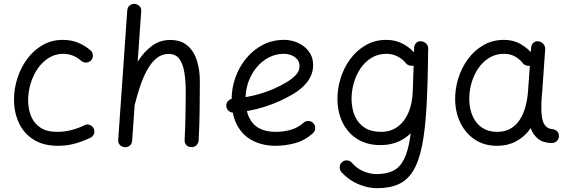

<svg xmlns="http://www.w3.org/2000/svg" viewBox="-20 -734 2987 1005"><path d="M457.5 -419Q467.4 -430.2 466.1 -445.6Q464.8 -461 453.6 -470.6Q423.8 -496.6 387.5 -511Q351.3 -525.3 308.7 -525.3Q250.7 -525.3 203.6 -498.4Q156.6 -471.4 123 -426.3Q89.4 -381.2 71.4 -325.6Q53.3 -270 53.3 -212.6Q53.3 -146.7 78.5 -91.7Q103.6 -36.7 154.9 -3.8Q206.2 29.2 283.8 29.2Q329.4 29.2 369.4 18.3Q409.4 7.5 448.9 -11Q463.1 -15.9 470.1 -29.3Q477 -42.7 472.3 -57Q467.6 -71.3 454 -78.3Q440.4 -85.3 426.1 -80.4Q394.2 -64.2 356.6 -54Q319 -43.8 278.4 -43.8Q224.5 -43.8 191.1 -66.3Q157.7 -88.7 142.5 -126.3Q127.3 -163.8 127.3 -208.7Q127.3 -253.5 140.3 -296.8Q153.3 -340.1 177.6 -375.2Q201.8 -410.2 235.6 -431.2Q269.3 -452.3 310.5 -452.3Q338.6 -452.3 361.8 -442.7Q385.1 -433.2 405.8 -415.1Q417.1 -405.5 432.4 -406.6Q447.8 -407.8 457.5 -419Z M619.3 -212.2Q615.6 -197.1 621.7 -184Q627.9 -170.8 641.8 -167.1Q657.8 -163 671 -170.2Q684.1 -177.5 686.8 -191Q697.9 -236.1 713.3 -282.1Q728.6 -328.1 749.6 -366.5Q770.6 -405 798.4 -428.4Q826.3 -451.8 862.7 -451.8Q899.4 -451.8 918.7 -425.5Q937.9 -399.2 945.1 -353.9Q952.3 -308.7 952.3 -251.4Q952.3 -190.9 951 -130.3Q949.7 -69.8 946.4 0.1Q945.6 14.6 955.1 25.4Q964.7 36.1 982.5 36.1Q999.6 36.1 1009.4 25.2Q1019.2 14.3 1019.9 0.5Q1024 -81.4 1025 -157.9Q1026.1 -234.3 1026.1 -310.5Q1026.1 -367.7 1010.8 -416.6Q995.5 -465.5 961.5 -495.1Q927.4 -524.8 870.8 -524.8Q817.9 -524.8 776.8 -495Q735.7 -465.2 705.1 -417.8Q674.6 -370.4 653.4 -315.9Q632.2 -261.3 619.3 -212.2ZM632.2 36.3Q646.5 37.4 658.4 28.9Q670.3 20.4 671.8 2.5L719.1 -674.3Q720.5 -692.3 709.8 -702.3Q699.2 -712.3 685.3 -713.6Q671.4 -714.8 659.5 -706Q647.5 -697.1 646.1 -679.3L598.8 -2.5Q597.4 14.8 607.9 25.1Q618.5 35.4 632.2 36.3Z M1465.5 -452.3Q1499.2 -452.3 1523.5 -434.9Q1547.9 -417.5 1547.9 -387.8Q1547.9 -361.4 1527.8 -340.6Q1507.7 -319.8 1477.6 -302.1Q1416.1 -265.7 1344.9 -244.1Q1273.7 -222.6 1198.4 -217.4Q1183.5 -216.2 1173.4 -205Q1163.4 -193.8 1164.4 -178.4Q1165.6 -163.5 1177.1 -153.4Q1188.5 -143.4 1203.4 -144.4Q1287.3 -150.1 1366.5 -175.5Q1445.6 -200.8 1517.7 -243.7Q1531.4 -252 1548.6 -265.2Q1565.9 -278.4 1582 -297.2Q1598.2 -316 1608.6 -339.9Q1619 -363.8 1619 -393.1Q1619 -425.8 1605.5 -450.5Q1592 -475.2 1569.7 -491.9Q1547.5 -508.7 1520.8 -517Q1494 -525.3 1467.3 -525.3Q1405.1 -525.3 1354.5 -498.6Q1304 -471.9 1267.6 -427.2Q1231.3 -382.6 1211.9 -327.3Q1192.5 -272.1 1192.5 -214.8Q1192.5 -129 1223.2 -75.1Q1253.9 -21.2 1306.1 4Q1358.2 29.2 1421.9 29.2Q1472.7 29.2 1523.9 15.5Q1575.2 1.8 1618 -36.7Q1629.2 -46.9 1629.9 -62.3Q1630.6 -77.6 1620.5 -88.7Q1610.7 -99.9 1595.2 -100.6Q1579.8 -101.3 1568.5 -91.2Q1541 -66.2 1503.3 -55Q1465.5 -43.8 1421.9 -43.8Q1373.5 -43.8 1338.4 -61.8Q1303.2 -79.7 1284.4 -118.3Q1265.5 -156.9 1265.5 -218.5Q1265.5 -265.1 1280.9 -307Q1296.4 -349 1323.7 -381.8Q1351 -414.6 1387.4 -433.4Q1423.9 -452.3 1465.5 -452.3Z M1974.3 -43.8Q1923.6 -43.8 1889.9 -64.9Q1856.2 -86.1 1839.2 -123Q1822.2 -159.9 1820.4 -206.4Q1818.8 -251.3 1830.6 -295Q1842.3 -338.7 1865.9 -374.2Q1889.5 -409.7 1923.9 -431Q1958.3 -452.3 2002.1 -452.3Q2034 -452.3 2059.9 -439Q2085.9 -425.8 2101.7 -406.7Q2109.7 -394.3 2125.2 -390.7Q2140.7 -387.1 2153.1 -395Q2165.5 -402.9 2167.7 -418.1Q2169.9 -433.3 2160.6 -445.3Q2130.3 -482.5 2090.4 -503.9Q2050.4 -525.3 2002.3 -525.3Q1942.7 -525.3 1894.8 -497.8Q1846.8 -470.3 1813.1 -424.5Q1779.5 -378.7 1762.2 -322.1Q1744.9 -265.6 1746.4 -207.3Q1748.2 -142.1 1775.1 -89.1Q1802 -36.1 1851.8 -5.3Q1901.6 25.5 1971.6 25.5Q2044 25.5 2097.4 -10.2Q2150.8 -45.9 2181.3 -108Q2211.9 -170.1 2214.4 -248.4L2221.4 -476.6Q2222.4 -491.4 2212 -503.5Q2201.6 -515.6 2186.6 -517.8Q2171.7 -519.9 2160.4 -510.7Q2149 -501.4 2148 -486.3L2140.7 -258.4Q2138.9 -194.3 2118.5 -145.9Q2098 -97.4 2061.5 -70.6Q2025 -43.8 1974.3 -43.8ZM2180.8 -518.1Q2166.9 -518.7 2157.6 -508Q2148.2 -497.3 2148.2 -480.8Q2147.3 -318.7 2142.9 -204.3Q2138.4 -90 2127 -15.4Q2115.7 59.1 2093.9 101.3Q2072.1 143.4 2037.1 160.3Q2002.2 177.3 1950.6 177.3Q1917.9 177.3 1882.8 162.7Q1847.7 148.1 1821 117.1Q1812.1 106.2 1796 105.6Q1779.9 104.9 1768.9 115.8Q1758.4 125.8 1758.3 141.3Q1758.2 156.9 1768 167.9Q1805.2 208.7 1855.4 229.9Q1905.7 251.1 1952.7 251.1Q2020 251.1 2066.5 230Q2113 208.9 2143 159.7Q2172.9 110.5 2189.6 26.4Q2206.2 -57.7 2213 -183.1Q2219.8 -308.5 2221 -482.3Q2221 -496.6 2209.2 -507.2Q2197.3 -517.8 2180.8 -518.1Z M2781.1 -272.8Q2766.2 -275 2754.9 -265.4Q2743.5 -255.9 2742.5 -241.3Q2741.5 -226.4 2741 -209Q2740.4 -191.6 2740.8 -174.4Q2741.1 -157.3 2741.8 -143.1Q2744.8 -100 2757.5 -64.2Q2770.2 -28.4 2797.1 -6.9Q2824.1 14.5 2869 14.5Q2884.4 14.5 2895.2 3.8Q2905.9 -7 2905.6 -22Q2905.3 -38.1 2897 -46.1Q2888.7 -54.1 2878.8 -56.8Q2853.3 -58.5 2839.8 -70.5Q2826.3 -82.5 2821 -101.5Q2815.8 -120.5 2814.2 -143.2Q2813.7 -155.9 2813.6 -170.8Q2813.4 -185.7 2814.1 -201.5Q2814.9 -217.3 2815.9 -231.3Q2816.9 -248 2806.6 -259.4Q2796.3 -270.7 2781.1 -272.8ZM2581.8 -43.8Q2536.4 -43.8 2504.5 -64.9Q2472.6 -86.1 2455.4 -123Q2438.3 -160 2436.5 -206.4Q2434.9 -251 2446.6 -294.6Q2458.2 -338.1 2481.8 -373.7Q2505.4 -409.4 2539.8 -430.8Q2574.2 -452.3 2618.2 -452.3Q2649.5 -452.3 2673.7 -439.3Q2697.9 -426.3 2714.1 -406.7Q2722.4 -393.7 2737.9 -390.5Q2753.5 -387.3 2765.5 -395Q2777.5 -402.7 2779.8 -417.8Q2782 -432.9 2772.7 -445.3Q2743 -481.8 2705.1 -503.5Q2667.2 -525.3 2618.3 -525.3Q2558.5 -525.3 2510.5 -497.7Q2462.5 -470.2 2429 -424.2Q2395.4 -378.2 2378.2 -321.7Q2361 -265.2 2362.5 -207.3Q2364.3 -142.1 2391.4 -88.2Q2418.4 -34.3 2467 -2.6Q2515.6 29.2 2581.5 29.2Q2636.5 29.2 2678.9 7.1Q2721.4 -14.9 2750.8 -53.6Q2780.2 -92.2 2797 -142.4Q2813.8 -192.5 2817.7 -248.4L2833.8 -476.6Q2834.8 -491.2 2824.5 -503.4Q2814.2 -515.6 2799.1 -517.8Q2784.1 -519.9 2772.8 -510.7Q2761.5 -501.4 2760.4 -486.3L2744 -258.4Q2740.8 -213.4 2730.1 -174.4Q2719.4 -135.3 2699.9 -106Q2680.5 -76.7 2651.3 -60.2Q2622.2 -43.8 2581.8 -43.8Z"/></svg>

Font: Mikhak VF
Style: Regular
Weight: 100
Designer: Amin Abedi
Version: Version 3.001